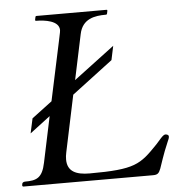

<svg xmlns="http://www.w3.org/2000/svg" viewBox="-50 -736 729 783"><g transform="rotate(-5 314.0 -344.0)"><path d="M301.3 -599.1C314 -661.1 364.7 -668.9 410.6 -668.9C414.1 -668.9 415 -670.9 415.5 -672.9L418 -684.6C418 -688 417 -688.5 415 -688.5H128.4C125 -688.5 124 -687 123.5 -684.6L121.1 -672.9C121.1 -669.4 122.1 -668.9 124 -668.9C160.6 -668.9 218.8 -661.1 218.8 -622.6C218.8 -614.3 217.8 -614.7 158.7 -336.4L75.7 -273.9L62.5 -213.4L146 -276.9L106.4 -89.4C93.8 -27.3 68.8 -19.5 22.9 -19.5C16.6 -19.5 12.2 -16.1 11.2 -13.2C9.8 -7.8 9.8 -6.8 9.8 -5.9C9.8 -2.4 11.2 0 15.1 0H544.9C582 0 568.8 -21 616.7 -131.8C619.6 -139.2 623 -144 623 -151.9C623 -159.2 614.7 -161.1 608.9 -161.1C599.1 -161.1 582.5 -137.7 569.3 -124C496.6 -48.3 474.6 -29.8 288.1 -29.8C233.9 -29.8 197.3 -44.9 197.3 -94.7C197.3 -103.5 198.2 -113.3 200.7 -124L249.5 -355.5L417 -482.4L429.2 -540L262.2 -414.1Z"/></g></svg>

Font: Cardo
Style: Italic
Weight: 400
Designer: David J. Perry
Foundry: David J. Perry
Version: Version 0.99